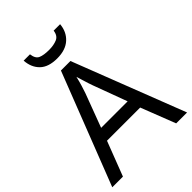

<svg xmlns="http://www.w3.org/2000/svg" viewBox="-259 -1038 1158 1158"><g transform="rotate(-45 319.5 -459.0)"><path d="M545 0 459 -221H176L91 0H0L279 -717H360L638 0ZM352 -517Q349 -525 342 -546Q335 -567 328.5 -589.5Q322 -612 318 -624Q311 -593 302 -563.5Q293 -534 287 -517L206 -301H432ZM473 -918Q468 -858 427.5 -821Q387 -784 315 -784Q241 -784 203.5 -820.5Q166 -857 162 -918H216Q221 -877 246 -866Q271 -855 317 -855Q356 -855 384.5 -867Q413 -879 418 -918Z"/></g></svg>

Font: Noto Sans Buhid
Style: Regular
Weight: 400
Designer: Monotype Design Team
Foundry: Monotype Imaging Inc.
Version: Version 2.001